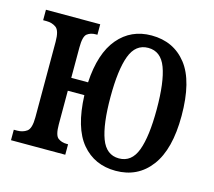

<svg xmlns="http://www.w3.org/2000/svg" viewBox="-85 -649 849 762"><g transform="rotate(15 339.5 -268.0)"><path d="M449 10Q362 10 309.5 -52.5Q257 -115 252 -248H184V-110Q184 -65 198.5 -54Q213 -43 234 -43H240V0H17V-43H31Q54 -43 70.5 -55Q87 -67 87 -113V-423Q87 -469 70.5 -481Q54 -493 31 -493H17V-536H240V-493H234Q212 -493 198 -482Q184 -471 184 -426V-301H253Q260 -422 312.5 -484Q365 -546 449 -546Q540 -546 593 -478.5Q646 -411 646 -268Q646 -131 593 -60.5Q540 10 449 10ZM449 -41Q501 -41 522.5 -98.5Q544 -156 544 -268Q544 -380 522.5 -437.5Q501 -495 449 -495Q397 -495 375.5 -437.5Q354 -380 354 -268Q354 -156 375.5 -98.5Q397 -41 449 -41Z"/></g></svg>

Font: Noto Serif ExtraCondensed Medium
Style: Regular
Weight: 500
Width: 2
Designer: Monotype Design Team
Foundry: Monotype Imaging Inc.
Version: Version 2.015